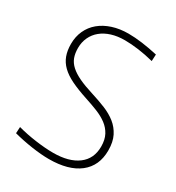

<svg xmlns="http://www.w3.org/2000/svg" viewBox="-183 -870 912 993"><g transform="rotate(30 273.5 -373.0)"><path d="M259 11Q214 11 156.5 2.5Q99 -6 46 -20L48 -58Q99 -44 157.5 -36Q216 -28 262 -28Q356 -28 409 -67.5Q462 -107 462 -180Q462 -221 447 -249Q432 -277 406 -296.5Q380 -316 345 -330Q310 -344 270 -357Q212 -376 172 -395.5Q132 -415 107.5 -439Q83 -463 72 -493Q61 -523 61 -562Q61 -606 77.5 -642Q94 -678 124.5 -703.5Q155 -729 198 -743Q241 -757 293 -757Q331 -757 376 -751Q421 -745 469 -734L467 -694Q420 -706 375.5 -712Q331 -718 294 -718Q250 -718 215 -707Q180 -696 155 -675.5Q130 -655 116.5 -626Q103 -597 103 -562Q103 -530 112 -506Q121 -482 142.5 -462.5Q164 -443 199 -426.5Q234 -410 286 -394Q331 -380 370.5 -364Q410 -348 439.5 -324.5Q469 -301 486.5 -266.5Q504 -232 504 -181Q504 -89 440 -39Q376 11 259 11Z"/></g></svg>

Font: Encode Sans Normal
Style: Thin
Weight: 100
Designer: Pablo Impallari, Andres Torresi
Foundry: Pablo Impallari, Andres Torresi
Version: Version 1.000; ttfautohint (v1.00) -l 8 -r 50 -G 200 -x 14 -